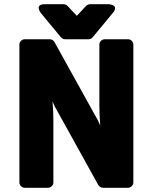

<svg xmlns="http://www.w3.org/2000/svg" viewBox="-20 -865 728 910"><path d="M72 0C72 11 82 25 97 25H208C219 25 233 15 233 0V-286C233 -319 232 -350 229 -384L241 -357L242 -356L446 12C450 19 459 25 468 25H587C598 25 612 15 612 0V-654C612 -665 602 -679 587 -679H476C465 -679 451 -669 451 -654V-370C451 -337 452 -304 455 -270L443 -297L442 -298L238 -666C234 -673 225 -679 216 -679H97C86 -679 72 -669 72 -654ZM406 -845C400 -845 393 -842 388 -837L344 -790L300 -837C296 -841 289 -845 282 -845H192C142 -845 173 -804 173 -804L269 -688C274 -682 281 -679 288 -679H400C407 -679 414 -682 419 -688L515 -804C547 -842 496 -845 496 -845Z"/></svg>

Font: Falling Sky
Style: Blk
Weight: 900
Designer: Paul D. Hunt
Foundry: Adobe Systems Incorporated
Version: Version 1.02